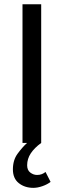

<svg xmlns="http://www.w3.org/2000/svg" viewBox="-20 -676 301 908"><path d="M137.7 212.4Q97.2 212.4 69.1 190.2Q41 168 41 125Q41 81.5 62.7 51.5Q84.5 21.5 107.9 0H86.4V-655.8H174.8V0Q142.6 23.4 125.5 49.3Q108.4 75.2 108.4 105.5Q108.4 128.9 123.3 140.1Q138.2 151.4 155.3 151.4Q167.5 151.4 177.2 147.7Q187 144 195.3 137.2L219.2 184.1Q204.6 195.8 181.4 204.1Q158.2 212.4 137.7 212.4Z"/></svg>

Font: Varta Medium
Style: Regular
Weight: 500
Designer: Joana Correia, Viktoriya Grabowska, Eben Sorkin
Foundry: Sorkin Type Co.
Version: Version 1.004